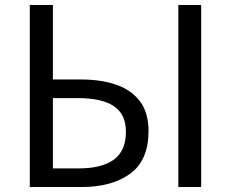

<svg xmlns="http://www.w3.org/2000/svg" viewBox="-20 -753 931 773"><path d="M100 0V-733H193V-433H307Q388 -433 449 -411.5Q510 -390 544 -344.5Q578 -299 578 -225Q578 -108 504.5 -54Q431 0 308 0ZM193 -75H297Q390 -75 438.5 -110.5Q487 -146 487 -223Q487 -293 438.5 -325.5Q390 -358 294 -358H193ZM698 0V-733H790V0Z"/></svg>

Font: Noto Sans CJK KR Regular (TTF)
Style: Regular
Weight: 400
Designer: Ryoko NISHIZUKA 西塚涼子 (kana & ideographs); Paul D. Hunt (Latin, Greek & Cyrillic); Wenlong ZHANG 张文龙 (bopomofo); Sandoll 
Foundry: Adobe Systems Incorporated
Version: Version 1.004;PS 1.004;hotconv 1.0.82;makeotf.lib2.5.63406